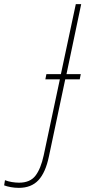

<svg xmlns="http://www.w3.org/2000/svg" viewBox="-180 -734 412 927"><path d="M-89 173Q-109 173 -128 169.5Q-147 166 -160 161L-156 136Q-141 142 -122.5 145Q-104 148 -88 148Q-35 148 -9 114.5Q17 81 31 16L109 -351H39L44 -376H114L186 -714H212L141 -376H210L205 -351H135L56 22Q40 99 5.5 136Q-29 173 -89 173Z"/></svg>

Font: Noto Sans SemiCondensed Thin
Style: Italic
Weight: 100
Width: 4
Italic angle: -12°
Designer: Monotype Design Team
Foundry: Monotype Imaging Inc.
Version: Version 2.013; ttfautohint (v1.8.4.7-5d5b)